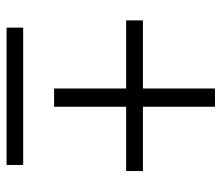

<svg xmlns="http://www.w3.org/2000/svg" viewBox="-64 -594 659 570"><g transform="rotate(90 265.0 -309.5)"><path d="M297.4 -404.8H488.3V-355H297.4V-141.1H243.2V-355H41V-404.8H243.2V-618.7H297.4ZM470.2 0H62.5V-49.3H470.2Z"/></g></svg>

Font: RobotoInd Light
Style: Regular
Weight: 300
Designer: Google
Version: Version 2.001151; 2014